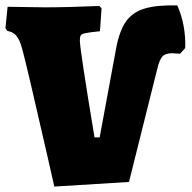

<svg xmlns="http://www.w3.org/2000/svg" viewBox="-25 -674 707 707"><path d="M657 -497 638 -476Q616 -478 609 -478Q584 -478 573 -466Q562 -454 554 -420L450 -4L175 13L151 -93Q73 -435 57 -493Q48 -527 35.5 -542Q23 -557 2 -560L-5 -570L3 -649L140 -647Q221 -647 341 -652L349 -643L343 -559Q304 -555 290 -552Q276 -549 272.5 -544Q269 -539 269 -525Q269 -494 323 -168H342L403 -498Q415 -561 439 -595Q463 -629 507.5 -642.5Q552 -656 628 -654Q660 -580 657 -497Z"/></svg>

Font: Alegreya SC Black
Style: Regular
Weight: 900
Designer: Juan Pablo del Peral
Foundry: Huerta Tipografica
Version: Version 2.007; ttfautohint (v1.6)